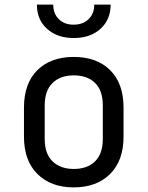

<svg xmlns="http://www.w3.org/2000/svg" viewBox="-20 -805 640 833"><path d="M300 8Q201 8 142.5 -50Q84 -108 84 -212V-338Q84 -443 142 -500.5Q200 -558 300 -558Q400 -558 458 -500.5Q516 -443 516 -338V-212Q516 -108 457.5 -50Q399 8 300 8ZM300 -72Q359 -72 392.5 -105Q426 -138 426 -202V-348Q426 -412 392.5 -445Q359 -478 300 -478Q242 -478 208 -445Q174 -412 174 -348V-202Q174 -138 208 -105Q242 -72 300 -72ZM300 -640Q228 -640 184 -680Q140 -720 140 -785H211Q211 -746 235 -722Q259 -698 299 -698Q340 -698 364.5 -722Q389 -746 389 -785H460Q460 -720 416 -680Q372 -640 300 -640Z"/></svg>

Font: JetBrains Mono NL
Style: Regular
Weight: 400
Monospace: yes
Designer: Philipp Nurullin, Konstantin Bulenkov
Foundry: JetBrains
Version: Version 2.305; ttfautohint (v1.8.4.7-5d5b)